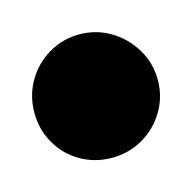

<svg xmlns="http://www.w3.org/2000/svg" viewBox="-81 -702 263 263"><g transform="rotate(-15 50.5 -570.5)"><path d="M-37 -570Q-37 -546 -25.5 -526Q-14 -506 6 -494.5Q26 -483 50 -483Q74 -483 94 -494.5Q114 -506 126 -526Q138 -546 138 -570Q138 -594 126 -614Q114 -634 94 -646Q74 -658 50 -658Q26 -658 6 -646Q-14 -634 -25.5 -614Q-37 -594 -37 -570Z"/></g></svg>

Font: Linefont
Style: Bold
Weight: 700
Monospace: yes
Version: Version 3.002;gftools[0.9.33]